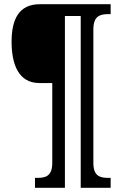

<svg xmlns="http://www.w3.org/2000/svg" viewBox="-20 -780 580 911"><path d="M146 111H288V-704H363V111H505V64H494C455 64 423 56 423 -7V-641C423 -704 455 -713 494 -713H505V-760H169C70 -760 35 -689 35 -582C35 -478 66 -386 167 -386H228V-7C228 56 196 64 157 64H146Z"/></svg>

Font: Noto Serif Devanagari Condensed SemiBold
Style: Regular
Weight: 600
Width: 3
Designer: Universal Thirst, Indian Type Foundry and the Monotype Design Team
Foundry: Monotype Imaging Inc.
Version: Version 2.004